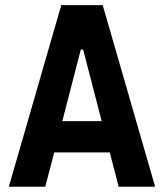

<svg xmlns="http://www.w3.org/2000/svg" viewBox="-20 -713 626 733"><path d="M13.7 0H152.8L187 -131.3H398.9L433.1 0H572.3L372.1 -693.4H213.9ZM217.8 -250.5 288.6 -523.9H297.4L368.2 -250.5Z"/></svg>

Font: Cascadia Mono NF
Style: Bold
Weight: 700
Monospace: yes
Designer: Aaron Bell
Foundry: Saja Typeworks
Version: Version 2404.023